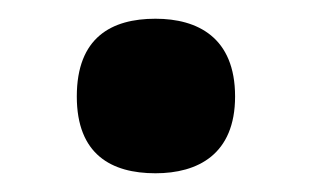

<svg xmlns="http://www.w3.org/2000/svg" viewBox="-20 -177 333 205"><path d="M146 8C191 8 231 -12 231 -74C231 -137 191 -157 146 -157C99 -157 62 -137 62 -74C62 -12 99 8 146 8Z"/></svg>

Font: Noto Serif Devanagari SemiCondensed ExtraBold
Style: Regular
Weight: 800
Width: 4
Designer: Universal Thirst, Indian Type Foundry and the Monotype Design Team
Foundry: Monotype Imaging Inc.
Version: Version 2.004